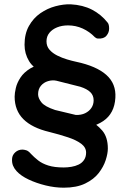

<svg xmlns="http://www.w3.org/2000/svg" viewBox="-20 -732 590 892"><path d="M516 -278Q512 -205 459.5 -169.5Q407 -134 309 -129L377 -187Q429 -156 455 -125.5Q481 -95 481 -42Q481 -19 471 12Q461 43 438.5 72Q416 101 376 120.5Q336 140 276 140Q235 140 192 129.5Q149 119 113 102Q77 85 57 63Q46 51 40.5 37.5Q35 24 36 6Q37 -12 51 -24.5Q65 -37 84 -37Q91 -37 101.5 -34Q112 -31 124 -17Q138 -2 157 13Q176 28 204.5 37Q233 46 276 46Q293 46 311.5 43Q330 40 345.5 32.5Q361 25 370.5 11Q380 -3 380 -23Q380 -47 357.5 -64Q335 -81 296 -94Q257 -107 209 -119Q129 -138 88.5 -178.5Q48 -219 48 -283Q48 -299 53.5 -323Q59 -347 75 -371.5Q91 -396 121.5 -414.5Q152 -433 202 -437L190 -390Q136 -413 115 -448Q94 -483 94 -524Q94 -575 114.5 -611.5Q135 -648 167.5 -670.5Q200 -693 237.5 -703Q275 -713 308 -712Q365 -709 407.5 -687Q450 -665 480 -627Q487 -619 487 -599Q487 -581 474.5 -566Q462 -551 435 -553Q428 -553 421 -559Q396 -585 364 -599.5Q332 -614 296 -614Q268 -614 245.5 -605Q223 -596 209.5 -579.5Q196 -563 196 -540Q196 -517 210 -501Q224 -485 246 -474Q268 -463 291.5 -456Q315 -449 334 -445Q428 -425 474 -384Q520 -343 516 -278ZM236 -221 332 -198Q357 -197 375.5 -206Q394 -215 404.5 -230.5Q415 -246 415 -266Q415 -289 399.5 -304Q384 -319 353 -329L242 -357Q223 -361 203 -355Q183 -349 170 -333.5Q157 -318 157 -294Q157 -276 172.5 -256.5Q188 -237 236 -221Z"/></svg>

Font: Quicksand Light SemiBold
Style: Regular
Weight: 600
Version: Version 3.004